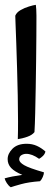

<svg xmlns="http://www.w3.org/2000/svg" viewBox="-23 -557 216 811"><path d="M52.2 30.8Q52.7 15.1 53 -4.2Q53.2 -23.4 53.2 -44.9Q53.2 -94.7 52 -153.1Q50.8 -211.4 49.1 -269Q47.4 -326.7 45.7 -375.2Q43.9 -423.8 42.7 -455.1Q41.5 -486.3 41.5 -490.7Q47.4 -504.9 64 -514.4Q80.6 -523.9 99.1 -529.5Q117.7 -535.2 128.4 -536.6Q129.4 -530.8 130.1 -517.6Q130.9 -504.4 130.9 -491.9Q130.9 -479.5 130.9 -476.6Q130.9 -452.1 130.6 -406.5Q130.4 -360.8 129.6 -303.7Q128.9 -246.6 127.9 -188.2Q127 -129.9 125.7 -80.1Q124.5 -30.3 122.6 1Q112.8 13.7 91.6 21Q70.3 28.3 52.2 30.8ZM22.5 233.9Q13.2 228 5.9 216.6Q-1.5 205.1 -3.4 196.3Q25.9 188 71.3 181.6Q38.6 168 23.9 152.3Q9.3 136.7 9.3 115.2Q9.3 91.8 30 71Q50.8 50.3 89.4 50.3Q113.3 50.3 132.6 59.1Q151.9 67.9 168.9 83Q166.5 93.8 158.2 101.8Q149.9 109.9 142.1 113.8Q112.8 92.8 87.9 92.8Q76.7 92.8 67.4 98.4Q58.1 104 58.1 116.7Q58.1 128.4 78.9 140.6Q99.6 152.8 162.6 170.9Q162.6 178.7 157.7 190.4Q152.8 202.1 146 208.5Q98.6 211.9 65.9 220.9Q33.2 230 22.5 233.9Z"/></svg>

Font: Harmattan Medium
Style: Regular
Weight: 500
Designer: George W. Nuss III and SIL International
Foundry: SIL International
Version: Version 4.000